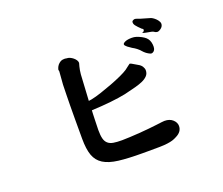

<svg xmlns="http://www.w3.org/2000/svg" viewBox="-117 -857 1235 1063"><g transform="rotate(-20 500.0 -325.5)"><path d="M794.9 -42Q794.9 -7.8 756.8 10.7Q744.1 17.6 731.4 21.5Q718.8 25.4 700.2 27.8Q681.6 30.3 655.3 30.8Q628.9 31.2 589.8 31.2H554.7Q469.7 31.2 414.1 24.4Q358.4 17.6 325.7 -2.9Q293 -23.4 279.8 -60.5Q266.6 -97.7 266.6 -158.2Q266.6 -226.6 266.6 -272.9Q266.6 -319.3 267.1 -354Q267.6 -388.7 268.1 -416.5Q268.6 -444.3 269.5 -475.6L275.4 -552.7Q273.4 -560.5 273.4 -562.5Q278.3 -583 292 -595.2Q305.7 -607.4 319.3 -607.4Q321.3 -607.4 324.7 -607.9Q328.1 -608.4 337.9 -606.4Q347.7 -606.4 357.4 -602.1Q367.2 -597.7 375.5 -590.8Q383.8 -584 389.2 -575.7Q394.5 -567.4 394.5 -558.6Q394.5 -559.6 393.1 -554.2Q391.6 -548.8 389.2 -540Q386.7 -531.2 384.8 -519.5Q382.8 -507.8 381.8 -496.1L373 -342.8L391.6 -345.7Q416 -350.6 449.7 -361.8Q483.4 -373 517.1 -385.7Q550.8 -398.4 579.6 -411.6Q608.4 -424.8 623 -434.6Q633.8 -442.4 644 -450.7Q654.3 -459 655.3 -459Q659.2 -459 666.5 -455.1Q673.8 -451.2 698.2 -436.5Q712.9 -428.7 720.2 -417Q727.5 -405.3 727.5 -394.5Q727.5 -375 715.3 -362.3Q703.1 -349.6 684.1 -341.3Q665 -333 643.1 -327.1Q621.1 -321.3 600.6 -316.4L573.2 -309.6Q496.1 -293.9 371.1 -288.1Q370.1 -281.2 370.1 -269.5Q370.1 -257.8 369.1 -241.2L367.2 -172.9Q367.2 -141.6 372.1 -122.6Q377 -103.5 389.2 -92.8Q401.4 -82 421.4 -78.6Q441.4 -75.2 471.7 -75.2Q491.2 -75.2 518.6 -76.7Q545.9 -78.1 575.2 -80.1Q638.7 -85 679.7 -90.3Q720.7 -95.7 728.5 -95.7Q758.8 -95.7 776.9 -79.1Q794.9 -62.5 794.9 -42ZM742.2 -585.9Q775.4 -574.2 792.5 -558.6Q809.6 -543 812.5 -515.6Q815.4 -488.3 804.2 -478Q793 -467.8 782.2 -472.7Q759.8 -482.4 742.7 -502.4Q725.6 -522.5 698.2 -537.1L675.8 -552.7Q662.1 -563.5 662.1 -570.3Q662.1 -577.1 676.3 -583.5Q690.4 -589.8 715.8 -589.8Q722.7 -589.8 729 -588.9Q735.4 -587.9 742.2 -585.9ZM895.5 -599.6Q892.6 -587.9 879.4 -579.1Q866.2 -570.3 858.4 -572.3Q850.6 -573.2 845.2 -577.6Q839.8 -582 830.1 -584Q816.4 -586.9 803.7 -588.9Q791 -590.8 778.3 -595.7Q789.1 -597.7 792.5 -605.5Q795.9 -613.3 785.2 -618.2Q765.6 -636.7 756.3 -648.9Q747.1 -661.1 750 -672.9Q752 -677.7 760.3 -680.7Q768.6 -683.6 777.3 -679.7Q793.9 -672.9 810.1 -668.9Q826.2 -665 846.7 -658.2Q853.5 -657.2 862.8 -651.4Q872.1 -645.5 880.4 -637.2Q888.7 -628.9 893.6 -619.1Q898.4 -609.4 895.5 -599.6Z"/></g></svg>

Font: JasonHandwriting1
Style: Regular
Weight: 400
Version: Version 1.48.20